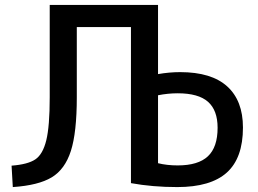

<svg xmlns="http://www.w3.org/2000/svg" viewBox="-20 -750 1049 780"><path d="M512 -640H292V-355Q292 -212 268 -137Q244 -62 190 -29.5Q136 3 32 10L27 -77Q93 -82 123.5 -102.5Q154 -123 168 -180Q182 -237 182 -355V-730H622V-449Q668 -457 712 -457Q839 -457 903 -399Q967 -341 967 -232Q967 -108 901.5 -49Q836 10 700 10Q600 10 512 -6ZM622 -363V-87Q658 -78 702 -78Q785 -78 824.5 -115Q864 -152 864 -231Q864 -302 825 -336.5Q786 -371 702 -371Q662 -371 622 -363Z"/></svg>

Font: M PLUS 1p Medium
Style: Regular
Weight: 500
Version: Version 1.062